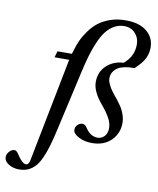

<svg xmlns="http://www.w3.org/2000/svg" viewBox="-175 -822 943 1143"><g transform="rotate(10 296.5 -250.0)"><path d="M-71.8 184.1Q-71.8 165.5 -57.6 149.7Q-43.5 133.8 -26.9 133.8Q-23.9 133.8 -21.5 134.3Q-19 134.8 -16.8 136.5Q-14.6 138.2 -13.2 139.2Q-11.7 140.1 -9.3 143.1Q-6.8 146 -6.1 147Q-5.4 147.9 -2.9 151.6Q-0.5 155.3 0 155.8Q32.2 205.1 54.2 205.1Q71.8 205.1 77.1 174.8L200.2 -452.1H111.8L123 -490.2H210L216.8 -512.2Q226.1 -544.4 239 -573.2Q252 -602.1 275.1 -634.5Q298.3 -667 327.4 -689.9Q356.4 -712.9 399.4 -727.8Q442.4 -742.7 493.2 -742.2Q574.7 -742.2 619.9 -704.8Q665 -667.5 665 -606Q665 -573.7 649.9 -542Q634.8 -510.3 591.8 -471.2Q559.6 -471.7 534.7 -466.6Q509.8 -461.4 495.1 -452.9Q480.5 -444.3 471.2 -432.6Q461.9 -420.9 458.5 -409.9Q455.1 -398.9 455.1 -387.2Q455.1 -378.4 457 -369.6Q459 -360.8 464.4 -350.3Q469.7 -339.8 472.9 -333.3Q476.1 -326.7 485.1 -314.7Q494.1 -302.7 496.6 -299.1Q499 -295.4 509.8 -282.5Q520.5 -269.5 521 -269Q537.6 -247.6 548.1 -231.7Q558.6 -215.8 568.4 -189.5Q578.1 -163.1 578.1 -137.2Q578.1 -73.7 534.9 -30.8Q491.7 12.2 418 12.2Q374 12.2 339.1 -5.9Q304.2 -23.9 303.2 -45.9Q301.8 -64.5 315.2 -77.6Q328.6 -90.8 344.2 -90.8Q360.4 -90.8 371.1 -74.2Q390.1 -45.4 408.4 -35.2Q426.8 -24.9 446.8 -24.9Q470.2 -24.9 487.5 -43Q504.9 -61 504.9 -92.8Q504.9 -121.6 488.3 -152.3Q471.7 -183.1 439 -222.2Q378.9 -293 378.9 -350.1Q378.9 -411.1 420.2 -449.7Q461.4 -488.3 522.9 -491.2Q581.1 -540 581.1 -610.8Q581.1 -643.1 565.9 -665.8Q550.8 -688.5 531 -697.8Q511.2 -707 490.2 -707Q458 -707 430.9 -692.4Q403.8 -677.7 383.1 -652.3Q362.3 -627 344.2 -586.7Q326.2 -546.4 312.5 -501Q298.8 -455.6 285.2 -395L203.1 -30.8Q189.5 29.8 177 71.8Q164.6 113.8 148.9 147.9Q133.3 182.1 114.7 201.9Q96.2 221.7 72.8 231.9Q49.3 242.2 19 242.2Q-16.6 242.2 -43.9 225.3Q-71.3 208.5 -71.8 184.1Z"/></g></svg>

Font: Linguistics Pro
Style: Italic
Weight: 400
Italic angle: -12°
Designer: Stefan Peev, Context Ltd
Foundry: Stefan Peev, Context Ltd
Version: Version 001.000